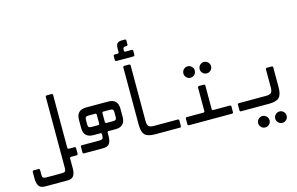

<svg xmlns="http://www.w3.org/2000/svg" viewBox="-130 -1280 2820 1824"><g transform="rotate(-15 1280.0 -368.0)"><path d="M112 208Q64 208 48 181Q32 154 32 112V40L40 32H96L104 40V88Q104 112 112 120Q120 128 144 128H296Q320 128 328 120Q336 112 336 88V-616L344 -624H400L408 -616V-88L416 -80H480L488 -72V-8L480 0H416L408 8V112Q408 154 392 181Q376 208 328 208Z M816 -96Q816 -54 800 -27Q784 0 736 0H544L536 -8V-72L544 -80H720Q744 -80 752 -88Q760 -96 760 -120V-136L752 -144H680Q584 -144 584 -240V-320Q584 -416 680 -416H896Q992 -416 992 -320V-240Q992 -144 896 -144H824L816 -136ZM648 -256Q648 -238 655 -231Q662 -224 680 -224H752L760 -232V-328L752 -336H680Q662 -336 655 -329Q648 -322 648 -304ZM816 -232 824 -224H896Q914 -224 921 -231Q928 -238 928 -256V-304Q928 -322 921 -329Q914 -336 896 -336H824L816 -328Z M1248 0Q1176 0 1148 -28Q1120 -56 1120 -128V-696L1128 -704H1184L1192 -696V-144Q1192 -108 1206 -94Q1220 -80 1256 -80H1496L1504 -72V-8L1496 0ZM1068 -768 1060 -776V-824L1068 -832H1106L1114 -840V-880Q1114 -916 1128 -930Q1142 -944 1178 -944H1206L1214 -936V-888L1206 -880H1190Q1166 -880 1166 -856V-840L1174 -832H1244L1252 -824V-776L1244 -768Z M1576 0 1568 -8V-72L1576 -80H1748L1756 -88V-328L1764 -336H1820L1828 -328V-88L1836 -80H2008L2016 -72V-8L2008 0ZM1712 -432Q1689 -432 1672.5 -448.5Q1656 -465 1656 -488Q1656 -511 1672.5 -527.5Q1689 -544 1712 -544Q1735 -544 1751.5 -527.5Q1768 -511 1768 -488Q1768 -465 1751.5 -448.5Q1735 -432 1712 -432ZM1872 -432Q1849 -432 1832.5 -448.5Q1816 -465 1816 -488Q1816 -511 1832.5 -527.5Q1849 -544 1872 -544Q1895 -544 1911.5 -527.5Q1928 -511 1928 -488Q1928 -465 1911.5 -448.5Q1895 -432 1872 -432Z M2088 0 2080 -8V-72L2088 -80H2360Q2396 -80 2410 -94Q2424 -108 2424 -144V-328L2432 -336H2488L2496 -328V-128Q2496 -56 2468 -28Q2440 0 2368 0ZM2276 208Q2253 208 2236.5 191.5Q2220 175 2220 152Q2220 129 2236.5 112.5Q2253 96 2276 96Q2299 96 2315.5 112.5Q2332 129 2332 152Q2332 175 2315.5 191.5Q2299 208 2276 208ZM2444 208Q2421 208 2404.5 191.5Q2388 175 2388 152Q2388 129 2404.5 112.5Q2421 96 2444 96Q2467 96 2483.5 112.5Q2500 129 2500 152Q2500 175 2483.5 191.5Q2467 208 2444 208Z"/></g></svg>

Font: Hasubi Mono
Style: Regular
Weight: 400
Designer: Eli Heuer
Foundry: Eli Heuer
Version: Version 1.000